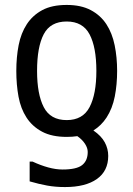

<svg xmlns="http://www.w3.org/2000/svg" viewBox="-20 -557 540 777"><path d="M250 -3Q190 -3 150.5 -24Q111 -45 87.5 -81Q64 -117 55 -165.5Q46 -214 46 -270Q46 -326 55.5 -374.5Q65 -423 88.5 -459Q112 -495 151 -516Q190 -537 250 -537Q308 -537 347.5 -516Q387 -495 410.5 -459Q434 -423 444 -374Q454 -325 454 -270Q454 -215 444.5 -166.5Q435 -118 411 -81Q390 -49 358 -29Q390 -7 404 19Q418 45 418 74Q418 135 372 167.5Q326 200 243 200Q204 200 171 194Q138 188 100 177V97H112Q144 112 175 120.5Q206 129 233 129Q290 129 312.5 111Q335 93 335 58Q335 42 324 25Q313 8 293 -6Q273 -3 250 -3ZM250 -71Q315 -71 342.5 -123.5Q370 -176 370 -270Q370 -366 342.5 -418Q315 -470 250 -470Q184 -470 157 -418.5Q130 -367 130 -270Q130 -176 157 -123.5Q184 -71 250 -71Z"/></svg>

Font: D2Coding
Style: Regular
Weight: 400
Monospace: yes
Designer: Yong-Rak Park; Jeong-Hwan Yoon; Sang-Min Lee;
Foundry: NHN Corporation
Version: Version 1.3.2; Build 20180524